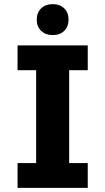

<svg xmlns="http://www.w3.org/2000/svg" viewBox="-20 -910 510 930"><path d="M65 0V-120H155V-570H65V-690H405V-570H315V-120H405V0ZM158 -815Q158 -849 179.5 -869.5Q201 -890 235 -890Q270 -890 291 -869.5Q312 -849 312 -815Q312 -781 291 -760.5Q270 -740 235 -740Q201 -740 179.5 -760.5Q158 -781 158 -815Z"/></svg>

Font: Radio Canada
Style: Regular
Weight: 400
Designer: Charles Daoud, Etienne Aubert Bonn, Alexandre Saumier Demers, Jacques Le Bailly
Foundry: Radio-Canada
Version: Version 2.104;gftools[0.9.28.dev5+ged2979d]